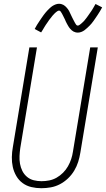

<svg xmlns="http://www.w3.org/2000/svg" viewBox="-20 -985 559 1013"><path d="M198 8Q171 8 145.5 2Q120 -4 99.5 -19Q79 -34 66 -56.5Q53 -79 47.5 -104Q42 -129 42.5 -156Q43 -183 48 -210L135 -735H175L87 -204Q84 -183 83 -162Q82 -141 85.5 -121Q89 -101 98 -83Q107 -65 122.5 -52Q138 -39 158 -34Q178 -29 199 -29Q219 -29 239.5 -33Q260 -37 278.5 -47.5Q297 -58 312.5 -73.5Q328 -89 338.5 -107.5Q349 -126 355.5 -145.5Q362 -165 365 -186L456 -735H496L404 -180Q400 -155 392.5 -131Q385 -107 371.5 -84.5Q358 -62 338.5 -43.5Q319 -25 296 -13Q273 -1 248 3.5Q223 8 198 8ZM391 -813Q384 -813 378.5 -814.5Q373 -816 368 -818.5Q363 -821 358.5 -825Q354 -829 350.5 -833Q347 -837 343.5 -842Q340 -847 337.5 -852Q335 -857 332 -862Q329 -867 327 -872Q325 -877 322.5 -882.5Q320 -888 317 -893.5Q314 -899 311.5 -904.5Q309 -910 306.5 -914Q304 -918 300.5 -923.5Q297 -929 292 -929Q287 -929 283.5 -926.5Q280 -924 276.5 -921.5Q273 -919 269.5 -915.5Q266 -912 261.5 -907Q257 -902 256 -901Q255 -900 253 -897Q251 -894 248.5 -891Q246 -888 243.5 -885Q241 -882 238.5 -878.5Q236 -875 233.5 -871Q231 -867 228 -863Q225 -859 222 -854.5Q219 -850 216 -845Q213 -840 210 -835Q207 -830 204 -825Q201 -820 197 -814L163 -832Q169 -844 175 -853.5Q181 -863 187 -872Q193 -881 198.5 -889Q204 -897 209 -904Q214 -911 219 -917Q224 -923 229 -928.5Q234 -934 242 -941.5Q250 -949 257 -953.5Q264 -958 273 -961.5Q282 -965 291 -965Q298 -965 303.5 -963.5Q309 -962 314 -959.5Q319 -957 323.5 -953Q328 -949 331.5 -945Q335 -941 338.5 -936.5Q342 -932 344.5 -927Q347 -922 349.5 -916.5Q352 -911 354.5 -906Q357 -901 359.5 -895.5Q362 -890 365 -884.5Q368 -879 370.5 -874Q373 -869 375.5 -864.5Q378 -860 381.5 -855Q385 -850 390 -850Q394 -850 398 -852.5Q402 -855 405 -857.5Q408 -860 412 -863.5Q416 -867 420.5 -871.5Q425 -876 426 -877.5Q427 -879 429 -881.5Q431 -884 433.5 -887Q436 -890 438.5 -893.5Q441 -897 443.5 -900.5Q446 -904 448.5 -907.5Q451 -911 454 -915.5Q457 -920 460 -924Q463 -928 466 -933Q469 -938 472 -943Q475 -948 478 -953.5Q481 -959 484 -964L519 -946Q513 -935 507 -925Q501 -915 495 -906Q489 -897 483.5 -889Q478 -881 473 -874Q468 -867 463 -861Q458 -855 453 -850Q448 -845 440 -837.5Q432 -830 425 -825Q418 -820 409 -816.5Q400 -813 391 -813Z"/></svg>

Font: Iosevka Curly XLtObl
Style: Regular
Weight: 200
Italic angle: -9°
Monospace: yes
Designer: Belleve Invis
Foundry: Belleve Invis
Version: Version 11.1.0; ttfautohint (v1.8.3)